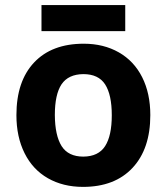

<svg xmlns="http://www.w3.org/2000/svg" viewBox="-20 -729 659 759"><path d="M574.2 -273.9Q574.2 -140.6 503.9 -65.4Q433.6 9.8 308.1 9.8Q229.5 9.8 169.4 -24.4Q109.4 -58.6 77.1 -123.5Q44.9 -188 44.9 -273.9Q44.9 -407.7 114.7 -481.9Q184.6 -556.2 311 -556.2Q389.6 -556.2 449.7 -522Q509.8 -487.8 542 -423.8Q574.2 -359.9 574.2 -273.9ZM196.8 -274.4Q197.3 -193.4 223.6 -151.4Q250 -109.9 309.6 -109.9Q369.1 -110.4 395.5 -151.4Q421.9 -192.4 421.9 -273.4Q421.9 -354.5 395.5 -395.5Q369.1 -436 309.6 -436Q250 -435.5 223.1 -395.5Q196.8 -355.5 196.8 -274.4ZM144 -709H475.1V-606H144Z"/></svg>

Font: OpenSans-Bold
Style: Bold
Weight: 700
Foundry: Ascender Corporation
Version: Version 1.10